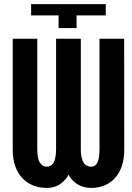

<svg xmlns="http://www.w3.org/2000/svg" viewBox="-20 -898 640 928"><path d="M130.4 -877.9V-823.7H263.2V-762.2H350.1V-823.7H491.2V-877.9ZM580.1 -710.9H460.9V-174.8Q460.9 -148.4 457 -131.1Q453.1 -113.8 445.3 -104Q440.9 -98.1 434.6 -95.2Q428.2 -92.3 421.4 -92.3Q411.1 -92.3 402.8 -95.9Q394.5 -99.6 388.2 -106.4Q383.3 -112.3 379.4 -121.1Q375.5 -129.9 373.5 -141.1Q372.1 -148.4 371.3 -157Q370.6 -165.5 370.6 -174.8V-710.9H251V-174.8Q251 -165 250.2 -156Q249.5 -147 248 -139.6Q246.1 -128.4 242.7 -119.6Q239.3 -110.8 234.4 -105.5Q228.5 -99.1 221.4 -95.7Q214.4 -92.3 206.1 -92.3Q196.8 -92.3 189.5 -95.9Q182.1 -99.6 176.8 -106.9Q168.5 -116.2 164.3 -133.1Q160.2 -149.9 160.2 -174.8V-710.9H41.5V-174.8Q41.5 -129.4 53.7 -94.7Q65.9 -60.1 87.9 -37.1Q109.9 -13.7 140.1 -1.7Q170.4 10.3 206.1 10.3Q229 10.3 249.5 2.7Q270 -4.9 285.6 -20.5Q293 -26.9 299.6 -35.2Q306.2 -43.5 311 -53.7Q315.9 -44.9 321.3 -37.6Q326.7 -30.3 333 -24.4Q350.1 -7.3 372.6 1.5Q395 10.3 421.4 10.3Q455.6 10.3 484.9 -1.7Q514.2 -13.7 535.2 -37.1Q556.6 -60.1 568.6 -94.7Q580.6 -129.4 580.6 -174.8Z"/></svg>

Font: Roboto Mono SemiBold
Style: Regular
Weight: 600
Monospace: yes
Designer: Google
Version: Version 3.000